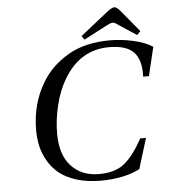

<svg xmlns="http://www.w3.org/2000/svg" viewBox="-59 -929 876 997"><g transform="rotate(-5 379.0 -430.5)"><path d="M392 -742 532 -853Q560 -876 574 -876Q587 -876 607 -851L698 -741L680 -722L590 -781Q569 -797 558 -797Q548 -797 522 -783L405 -722ZM114 -275Q114 -415 182 -525Q231 -605 319 -656Q407 -707 537 -707Q594 -707 656 -693.5Q718 -680 758 -654L722 -504H692Q696 -589 658 -630.5Q620 -672 529 -672Q378 -672 293 -530Q258 -472 239.5 -396Q221 -320 221 -249Q221 -137 275.5 -78.5Q330 -20 420 -20Q505 -20 553.5 -60Q602 -100 649 -186H679L630 -27Q546 15 427 15Q355 15 299.5 -2.5Q244 -20 209.5 -48.5Q175 -77 153 -116Q131 -155 122.5 -194Q114 -233 114 -275Z"/></g></svg>

Font: Lingua Franca
Style: Italic
Weight: 400
Italic angle: -13°
Version: Version 1.19